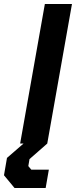

<svg xmlns="http://www.w3.org/2000/svg" viewBox="-75 -720 381 963"><path d="M150 -700H286L162 0H26ZM-55 159 -40 72 43 0H162L73 78L67 113L82 131H170L154 223H-2Z"/></svg>

Font: Chakra Petch
Style: Bold Italic
Weight: 700
Italic angle: -10°
Designer: Katatrad Aksorn Co.,Ltd.
Foundry: Cadson Demak Co.,Ltd.
Version: Version 1.000; ttfautohint (v1.6)